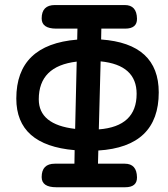

<svg xmlns="http://www.w3.org/2000/svg" viewBox="-20 -747 678 776"><path d="M148.4 -31.2Q148.4 -85.4 201.7 -85.4H280.8Q281.2 -112.8 281.7 -140.1Q45.9 -160.2 45.9 -348.6Q45.9 -566.9 292 -586.9Q292.5 -609.4 293 -631.3H207.5Q148.4 -631.3 148.4 -672.4Q148.4 -726.6 201.7 -726.6H484.4Q532.7 -726.6 533.7 -671.4Q534.2 -631.3 485.8 -631.3H389.6L388.7 -587.4Q621.6 -570.8 621.6 -373.5Q621.6 -153.8 377.4 -138.7L376 -85.4H484.4Q532.7 -85.4 533.7 -30.3Q534.2 9.8 485.8 9.8H207.5Q148.4 9.8 148.4 -31.2ZM386.7 -499Q383.3 -361.3 379.4 -224.1Q532.2 -235.8 532.2 -367.7Q532.2 -484.4 386.7 -499ZM283.7 -226.1 290 -498Q136.7 -480 136.7 -345.7Q136.7 -243.2 283.7 -226.1Z"/></svg>

Font: Comic Relief LRS
Style: Regular
Weight: 400
Designer: Jeff Davis
Foundry: Loudifier
Version: Version 1.0